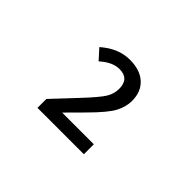

<svg xmlns="http://www.w3.org/2000/svg" viewBox="-79 -904 759 759"><g transform="rotate(45 300.0 -524.5)"><path d="M429.2 -328.1H169.9V-377.9L261.2 -475.1Q315.4 -532.7 330.3 -557.4Q345.2 -582 345.2 -609.9Q345.2 -666 291 -666Q251.5 -666 210.9 -628.9L172.9 -670.9Q230 -721.2 293.9 -721.2Q351.6 -721.2 383.3 -691.9Q415 -662.6 415 -611.8Q415 -579.6 397.9 -546.4Q380.9 -513.2 317.9 -450.2L252 -383.8H429.2Z"/></g></svg>

Font: Droid Sans Mono
Style: Regular
Weight: 400
Monospace: yes
Version: Version 1.00 build 112